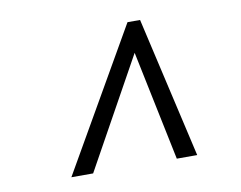

<svg xmlns="http://www.w3.org/2000/svg" viewBox="-55 -751 697 556"><g transform="rotate(-10 294.0 -473.0)"><path d="M423 -266 356 -589 177 -266H113L351 -680H388L483 -266Z"/></g></svg>

Font: Inria Sans Light
Style: Italic
Weight: 300
Italic angle: -10°
Designer: Black Foundry Team
Foundry: Black Foundry
Version: Version 1.2; ttfautohint (v1.8.3)